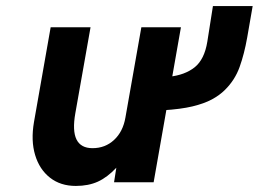

<svg xmlns="http://www.w3.org/2000/svg" viewBox="-20 -601 853 633"><path d="M230 12Q179.5 12 144.8 -15.2Q110 -42.5 95.8 -90Q81.5 -137.5 92 -198.5L147 -511H278.5L228.5 -228.5Q218 -170 232.2 -141.2Q246.5 -112.5 285 -112.5Q327 -112.5 356.2 -139.8Q385.5 -167 393.5 -213.5L446 -511H576.5L486.5 0H356L363.5 -48Q334 -16.5 302.8 -2.2Q271.5 12 230 12ZM518 -237.5 537.5 -348Q589.5 -353.5 621.8 -379.2Q654 -405 663.5 -463.5L682 -581H813L795 -477.5Q785.5 -423.5 770 -380.2Q754.5 -337 721.5 -304.5Q704 -287 678.5 -273.2Q653 -259.5 614.5 -250.2Q576 -241 518 -237.5Z"/></svg>

Font: Overpass ExtraBold
Style: Italic
Weight: 800
Italic angle: -10°
Designer: Delve Withrington, Dave Bailey, Thomas Jockin
Foundry: Delve Fonts LLC
Version: Version 4.000